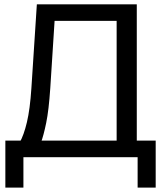

<svg xmlns="http://www.w3.org/2000/svg" viewBox="-20 -731 759 893"><path d="M620.1 141.6H704.1V-77.1H4.9V141.6H88.9V0H620.1ZM151.4 -710.9 126 -320.8Q119.6 -223.1 105.2 -162.6Q90.8 -102.1 71.3 -67.9H170.4Q182.6 -100.1 194.8 -159.2Q207 -218.3 213.9 -321.8L233.9 -633.8H522.5V0H616.2V-710.9Z"/></svg>

Font: Roboto Flex
Style: Regular
Weight: 400
Designer: Berlow after Robertson
Foundry: Google
Version: Version 3.200;gftools[0.9.32]